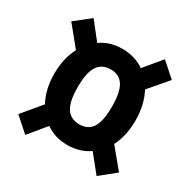

<svg xmlns="http://www.w3.org/2000/svg" viewBox="-126 -711 719 739"><g transform="rotate(30 233.0 -341.5)"><path d="M398 -81 337 -157Q296 -128 240 -128Q185 -128 144 -157L81 -81L18 -137L88 -221Q60 -272 60 -341Q60 -409 87 -461L16 -548L84 -602L144 -526Q185 -555 240 -555Q295 -555 338 -526L401 -602L464 -546L393 -463Q421 -410 421 -341Q421 -272 395 -222L466 -136ZM316 -342Q316 -406 297.5 -435Q279 -464 241 -464Q202 -464 183 -435Q164 -406 164 -342Q164 -277 183 -248.5Q202 -220 241 -220Q279 -220 297.5 -248.5Q316 -277 316 -342Z"/></g></svg>

Font: Fira Sans Compressed SemiBold
Style: Italic
Weight: 600
Width: 1
Italic angle: -8°
Designer: bBox Type GmbH & Carrois Corporate GbR & Edenspiekermann AG
Foundry: bBox Type GmbH & Carrois Corporate GbR & Edenspiekermann AG
Version: Version 4.301